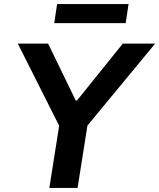

<svg xmlns="http://www.w3.org/2000/svg" viewBox="-20 -918 778 938"><path d="M221 0 279 -367 287 -268 67 -705H215L350 -427H356L580 -705H738L377 -268L417 -367L359 0ZM245 -805 259 -898H608L594 -805Z"/></svg>

Font: Nunito Sans 6pt
Style: Bold Italic
Weight: 700
Italic angle: -9°
Version: Version 3.101;gftools[0.9.27]